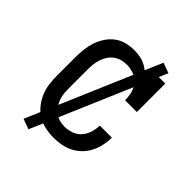

<svg xmlns="http://www.w3.org/2000/svg" viewBox="-182 -692 864 864"><g transform="rotate(45 250.0 -260.0)"><path d="M247 8Q221 8 194.5 2.5Q168 -3 145.5 -16.5Q123 -30 106 -51Q89 -72 78.5 -96.5Q68 -121 64.5 -147.5Q61 -174 61 -200V-320Q61 -345 64 -370Q67 -395 75 -418.5Q83 -442 97 -463.5Q111 -485 131 -500Q151 -515 175.5 -521.5Q200 -528 225 -528Q225 -528 225 -528Q225 -528 225 -528Q245 -528 264 -524.5Q283 -521 300.5 -511.5Q318 -502 332 -488Q346 -474 356 -458V-520H431V-339H356Q356 -362 350.5 -384Q345 -406 330.5 -423.5Q316 -441 294.5 -449.5Q273 -458 250 -458Q234 -458 217.5 -454Q201 -450 187 -440Q173 -430 163.5 -416Q154 -402 148.5 -386Q143 -370 141 -353.5Q139 -337 139 -320V-200Q139 -183 140.5 -166.5Q142 -150 147.5 -134.5Q153 -119 162.5 -105Q172 -91 185 -81Q198 -71 214.5 -66.5Q231 -62 247 -62Q270 -62 291.5 -70Q313 -78 327.5 -94.5Q342 -111 349 -133Q356 -155 356 -177Q356 -177 356 -177.5Q356 -178 356 -178H433Q433 -178 433 -177.5Q433 -177 433 -176Q433 -152 427.5 -127.5Q422 -103 411 -81Q400 -59 382.5 -41.5Q365 -24 343 -12.5Q321 -1 296.5 3.5Q272 8 247 8ZM141 61 92 43 359 -581 408 -563Z"/></g></svg>

Font: Iosevka Slab
Style: Regular
Weight: 400
Monospace: yes
Designer: Belleve Invis
Foundry: Belleve Invis
Version: Version 11.2.4; ttfautohint (v1.8.3)